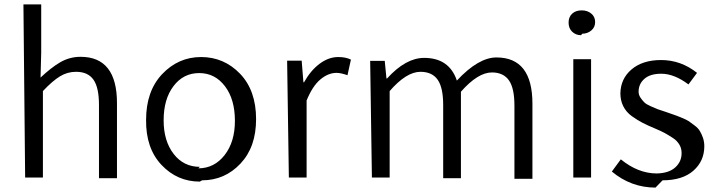

<svg xmlns="http://www.w3.org/2000/svg" viewBox="-20 -810 3272 876"><path d="M94.7 0H175.8V-394.5C205.1 -425.8 231.4 -448.2 253.9 -461.9C276.4 -475.6 300.8 -482.4 327.1 -482.4C364.3 -482.4 390.6 -469.7 407.2 -445.3C423.8 -420.9 431.6 -382.8 431.6 -330.1V2.9H513.7V-339.8C513.7 -480.5 458 -550.8 347.7 -550.8C313.5 -550.8 282.2 -542 253.9 -525.4C225.6 -508.8 196.3 -485.4 165 -456.1L168 -569.3V-790H86.9Z M902.3 12.7C970.7 12.7 1029.3 -12.7 1077.1 -63.5C1125 -114.3 1148.4 -181.6 1148.4 -266.6C1148.4 -353.5 1124 -422.9 1075.2 -473.6C1026.4 -524.4 966.8 -549.8 897.5 -549.8C828.1 -549.8 768.6 -523.4 719.7 -471.7C670.9 -419.9 646.5 -350.6 646.5 -262.7C645.5 -176.8 668.9 -108.4 716.8 -57.6C764.6 -6.8 823.2 18.6 891.6 18.6ZM891.6 -48.8C842.8 -48.8 802.7 -68.4 772.5 -107.4C742.2 -146.5 726.6 -197.3 726.6 -260.7C726.6 -325.2 741.2 -377 771.5 -417C801.8 -457 840.8 -476.6 888.7 -476.6C937.5 -476.6 976.6 -456.1 1006.8 -416C1037.1 -376 1051.8 -323.2 1051.8 -258.8C1051.8 -194.3 1036.1 -142.6 1004.9 -102.5C973.6 -62.5 933.6 -42 884.8 -42Z M1297.9 0H1378.9V-351.6C1396.5 -394.5 1417 -426.8 1441.4 -447.3C1465.8 -467.8 1490.2 -477.5 1515.6 -477.5C1529.3 -477.5 1545.9 -473.6 1565.4 -466.8L1581.1 -538.1C1565.4 -545.9 1545.9 -549.8 1523.4 -549.8C1493.2 -549.8 1464.8 -539.1 1437.5 -518.6C1410.2 -498 1386.7 -469.7 1367.2 -434.6H1364.3L1356.4 -533.2H1290Z M1676.8 0H1757.8V-394.5C1808.6 -453.1 1855.5 -482.4 1898.4 -482.4C1934.6 -482.4 1960.9 -469.7 1977.5 -445.3C1994.1 -420.9 2002 -382.8 2002 -330.1V2.9H2083V-391.6C2134.8 -450.2 2181.6 -479.5 2224.6 -479.5C2259.8 -479.5 2286.1 -466.8 2302.7 -442.4C2319.3 -418 2327.1 -379.9 2327.1 -327.1V5.9H2409.2V-336.9C2409.2 -477.5 2354.5 -547.9 2245.1 -547.9C2190.4 -547.9 2129.9 -512.7 2064.5 -442.4C2041 -511.7 1991.2 -545.9 1915 -545.9C1859.4 -545.9 1802.7 -514.6 1746.1 -452.1H1743.2L1735.4 -532.2H1668.9Z M2595.7 0H2676.8V-540H2595.7ZM2636.7 -656.2C2652.3 -656.2 2666 -661.1 2677.7 -670.9C2689.5 -680.7 2695.3 -693.4 2695.3 -709C2695.3 -725.6 2689.5 -738.3 2677.7 -748C2666 -757.8 2651.4 -762.7 2633.8 -762.7C2616.2 -762.7 2601.6 -757.8 2590.8 -748C2580.1 -738.3 2574.2 -724.6 2574.2 -707C2574.2 -690.4 2579.1 -676.8 2589.8 -666C2600.6 -655.3 2614.3 -649.4 2630.9 -649.4Z M3002.9 12.7C3063.5 12.7 3110.4 -2 3143.6 -31.2C3176.8 -60.5 3193.4 -97.7 3193.4 -142.6C3193.4 -156.2 3191.4 -168.9 3187.5 -180.7C3183.6 -192.4 3178.7 -202.1 3173.8 -210.9C3168.9 -219.7 3161.1 -228.5 3149.4 -237.3C3137.7 -246.1 3128.9 -252.9 3123 -256.8C3117.2 -260.7 3105.5 -266.6 3088.9 -273.4C3072.3 -280.3 3061.5 -284.2 3055.7 -286.1C3049.8 -288.1 3038.1 -292 3019.5 -298.8C3002 -304.7 2989.3 -308.6 2981.4 -311.5C2973.6 -314.5 2962.9 -319.3 2949.2 -325.2C2935.5 -331.1 2925.8 -336.9 2919.9 -342.8C2914.1 -348.6 2908.2 -355.5 2902.3 -364.3C2896.5 -373 2893.6 -381.8 2893.6 -391.6C2893.6 -415 2902.3 -434.6 2919.9 -450.2C2937.5 -465.8 2962.9 -473.6 2997.1 -473.6C3037.1 -473.6 3078.1 -457 3121.1 -424.8L3160.2 -477.5C3111.3 -516.6 3056.6 -536.1 2996.1 -536.1C2939.5 -536.1 2894.5 -521.5 2861.3 -493.2C2828.1 -464.8 2811.5 -428.7 2810.5 -384.8C2810.5 -363.3 2814.5 -343.8 2823.2 -326.2C2832 -308.6 2844.7 -293 2862.3 -280.3C2879.9 -267.6 2896.5 -257.8 2911.1 -250C2925.8 -242.2 2945.3 -233.4 2968.8 -223.6C2987.3 -215.8 3002 -209 3012.7 -203.1C3023.4 -197.3 3036.1 -189.5 3049.8 -180.7C3063.5 -171.9 3073.2 -161.1 3080.1 -149.4C3086.9 -137.7 3089.8 -125 3089.8 -111.3C3089.8 -85 3080.1 -63.5 3060.5 -45.9C3041 -28.3 3012.7 -19.5 2976.6 -18.6C2919.9 -18.6 2865.2 -40 2812.5 -83L2771.5 -27.3C2830.1 21.5 2896.5 45.9 2970.7 45.9Z"/></svg>

Font: Gen Shin Gothic P Normal
Style: Regular
Weight: 300
Designer: [Source Han Sans]
Ryoko NISHIZUKA  (kana & ideographs); Paul D. Hunt (Latin, Greek & Cyrillic); Wenlong ZHANG  (bopomofo
Version: Version 1.002.20150607